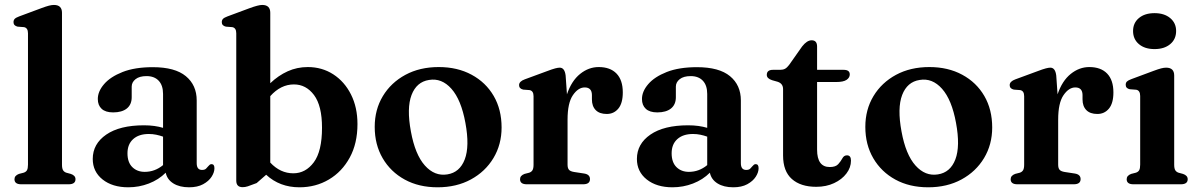

<svg xmlns="http://www.w3.org/2000/svg" viewBox="-20 -764 4970 796"><path d="M237 -711V-81.5Q237 -65.5 241.5 -58.2Q246 -51 255 -48L273.5 -43Q293 -36.5 293 -21Q293 0 264.5 0H68Q40 0 40 -21Q40 -36 58.5 -43L78 -48Q87.5 -51 91.8 -58.2Q96 -65.5 96 -81.5V-626Q96 -648.5 79.5 -651.5L53 -653.5Q36 -657.5 36 -672Q36 -680.5 41 -685.8Q46 -691 59.5 -696L151 -730Q171 -737.5 182.8 -740.5Q194.5 -743.5 203.5 -743.5Q237 -743.5 237 -711Z M364.5 -105Q364.5 -167.5 420.5 -206Q476.5 -244.5 577 -244.5Q599.5 -244.5 619.5 -241.8Q639.5 -239 656 -234V-374.5Q656 -410 638 -429.2Q620 -448.5 587.5 -448.5Q558 -448.5 542 -435.8Q526 -423 526 -405V-361Q526 -330.5 505.8 -314.2Q485.5 -298 449 -298Q417.5 -298 401.5 -312.8Q385.5 -327.5 385.5 -353.5Q385.5 -385 411.5 -415.2Q437.5 -445.5 488.2 -465.5Q539 -485.5 613.5 -485.5Q705.5 -485.5 750.5 -448.2Q795.5 -411 795.5 -347.5V-87.5Q795.5 -59.5 817.5 -59.5Q829 -59.5 834.2 -64.8Q839.5 -70 843.5 -75Q846.5 -78.5 849.5 -81Q852.5 -83.5 857 -83.5Q869 -83.5 869 -66.5Q869 -49.5 857.2 -31.2Q845.5 -13 822 -0.2Q798.5 12.5 764 12.5Q724.5 12.5 698.8 -3.5Q673 -19.5 667 -48Q638 -19 597.2 -3.2Q556.5 12.5 512 12.5Q446 12.5 405.2 -20Q364.5 -52.5 364.5 -105ZM508.5 -128.5Q508.5 -91 528.5 -71.2Q548.5 -51.5 580 -51.5Q622 -51.5 656 -79.5V-197.5Q642 -202.5 627.5 -205.5Q613 -208.5 597 -208.5Q555.5 -208.5 532 -187.2Q508.5 -166 508.5 -128.5Z M1100.5 -711V-419Q1134 -451 1172.8 -468.5Q1211.5 -486 1256 -486Q1315 -486 1361.8 -455.8Q1408.5 -425.5 1435.2 -372.2Q1462 -319 1462 -249.5Q1462 -169.5 1430 -110.8Q1398 -52 1343.5 -19.8Q1289 12.5 1221.5 12.5Q1139.5 12.5 1083.5 -39.5L1044 -5Q1018.5 5 1007.2 8.5Q996 12 986 12Q959.5 12 959.5 -15V-626Q959.5 -648.5 943 -651.5L916.5 -653.5Q899.5 -657.5 899.5 -672Q899.5 -680.5 904.5 -685.8Q909.5 -691 923 -696L1014.5 -730Q1051 -743.5 1067 -743.5Q1100.5 -743.5 1100.5 -711ZM1198.5 -414Q1144 -414 1100.5 -365.5V-90Q1142 -45.5 1196 -45.5Q1247 -45.5 1281 -91.2Q1315 -137 1315 -234.5Q1315 -325.5 1282 -369.8Q1249 -414 1198.5 -414Z M1799 -486Q1876.5 -486 1935.2 -454.2Q1994 -422.5 2026.8 -366.2Q2059.5 -310 2059.5 -235.5Q2059.5 -165 2025.8 -108.8Q1992 -52.5 1932.2 -20Q1872.5 12.5 1794 12.5Q1716.5 12.5 1658 -19.5Q1599.5 -51.5 1566.5 -108Q1533.5 -164.5 1533.5 -238Q1533.5 -309.5 1567.2 -365.5Q1601 -421.5 1660.8 -453.8Q1720.5 -486 1799 -486ZM1834.5 -41Q1886 -49 1906.8 -103.2Q1927.5 -157.5 1909.5 -254.5Q1892 -350.5 1851.5 -396Q1811 -441.5 1758.5 -432.5Q1707 -424.5 1686.2 -370.2Q1665.5 -316 1683.5 -219Q1701 -123 1741.5 -77.8Q1782 -32.5 1834.5 -41Z M2325 -451 2330.5 -373Q2349.5 -429 2385 -457.5Q2420.5 -486 2462 -486Q2510 -486 2536 -459Q2562 -432 2562 -381Q2562 -336 2543.5 -313.8Q2525 -291.5 2495.5 -291.5Q2465.5 -291.5 2449.8 -307.5Q2434 -323.5 2434 -352V-370.5Q2433.5 -401.5 2404 -401.5Q2377 -401.5 2355 -369.2Q2333 -337 2333 -268V-81.5Q2333 -67 2338.8 -60.2Q2344.5 -53.5 2360 -51L2402.5 -44.5Q2426 -40.5 2426 -21.5Q2426 0 2397.5 0H2164Q2136 0 2136 -21Q2136 -36 2154.5 -43L2174 -48Q2183 -51 2187.5 -58.2Q2192 -65.5 2192 -81.5V-365Q2192 -387.5 2175.5 -390.5L2149 -392.5Q2132 -396.5 2132 -411Q2132 -426.5 2155.5 -435L2245 -468Q2270 -477.5 2281.8 -480.5Q2293.5 -483.5 2300.5 -483.5Q2321 -483.5 2325 -451Z M2620.5 -105Q2620.5 -167.5 2676.5 -206Q2732.5 -244.5 2833 -244.5Q2855.5 -244.5 2875.5 -241.8Q2895.5 -239 2912 -234V-374.5Q2912 -410 2894 -429.2Q2876 -448.5 2843.5 -448.5Q2814 -448.5 2798 -435.8Q2782 -423 2782 -405V-361Q2782 -330.5 2761.8 -314.2Q2741.5 -298 2705 -298Q2673.5 -298 2657.5 -312.8Q2641.5 -327.5 2641.5 -353.5Q2641.5 -385 2667.5 -415.2Q2693.5 -445.5 2744.2 -465.5Q2795 -485.5 2869.5 -485.5Q2961.5 -485.5 3006.5 -448.2Q3051.5 -411 3051.5 -347.5V-87.5Q3051.5 -59.5 3073.5 -59.5Q3085 -59.5 3090.2 -64.8Q3095.5 -70 3099.5 -75Q3102.5 -78.5 3105.5 -81Q3108.5 -83.5 3113 -83.5Q3125 -83.5 3125 -66.5Q3125 -49.5 3113.2 -31.2Q3101.5 -13 3078 -0.2Q3054.5 12.5 3020 12.5Q2980.5 12.5 2954.8 -3.5Q2929 -19.5 2923 -48Q2894 -19 2853.2 -3.2Q2812.5 12.5 2768 12.5Q2702 12.5 2661.2 -20Q2620.5 -52.5 2620.5 -105ZM2764.5 -128.5Q2764.5 -91 2784.5 -71.2Q2804.5 -51.5 2836 -51.5Q2878 -51.5 2912 -79.5V-197.5Q2898 -202.5 2883.5 -205.5Q2869 -208.5 2853 -208.5Q2811.5 -208.5 2788 -187.2Q2764.5 -166 2764.5 -128.5Z M3204 -425 3181 -431.5Q3159 -438.5 3159 -453.5Q3159 -474.5 3184.5 -474.5H3214.5Q3226.5 -474.5 3234.8 -479Q3243 -483.5 3252 -495.5L3305.5 -571.5Q3325.5 -597 3345 -597Q3367.5 -597 3367.5 -571V-474.5H3477.5Q3503 -474.5 3503 -455.5Q3503 -442 3489.8 -433Q3476.5 -424 3447 -424H3367.5V-143.5Q3367.5 -71.5 3420 -71.5Q3444.5 -71.5 3455.2 -83.5Q3466 -95.5 3472.5 -107.8Q3479 -120 3491.5 -120Q3508 -120 3508 -98Q3508 -69.5 3489.2 -44.8Q3470.5 -20 3438 -4.8Q3405.5 10.5 3364 10.5Q3299.5 10.5 3263 -21.8Q3226.5 -54 3226.5 -119.5V-394.5Q3226.5 -417.5 3204 -425Z M3833 -486Q3910.5 -486 3969.2 -454.2Q4028 -422.5 4060.8 -366.2Q4093.5 -310 4093.5 -235.5Q4093.5 -165 4059.8 -108.8Q4026 -52.5 3966.2 -20Q3906.5 12.5 3828 12.5Q3750.5 12.5 3692 -19.5Q3633.5 -51.5 3600.5 -108Q3567.5 -164.5 3567.5 -238Q3567.5 -309.5 3601.2 -365.5Q3635 -421.5 3694.8 -453.8Q3754.5 -486 3833 -486ZM3868.5 -41Q3920 -49 3940.8 -103.2Q3961.5 -157.5 3943.5 -254.5Q3926 -350.5 3885.5 -396Q3845 -441.5 3792.5 -432.5Q3741 -424.5 3720.2 -370.2Q3699.5 -316 3717.5 -219Q3735 -123 3775.5 -77.8Q3816 -32.5 3868.5 -41Z M4359 -451 4364.5 -373Q4383.5 -429 4419 -457.5Q4454.5 -486 4496 -486Q4544 -486 4570 -459Q4596 -432 4596 -381Q4596 -336 4577.5 -313.8Q4559 -291.5 4529.5 -291.5Q4499.5 -291.5 4483.8 -307.5Q4468 -323.5 4468 -352V-370.5Q4467.5 -401.5 4438 -401.5Q4411 -401.5 4389 -369.2Q4367 -337 4367 -268V-81.5Q4367 -67 4372.8 -60.2Q4378.5 -53.5 4394 -51L4436.5 -44.5Q4460 -40.5 4460 -21.5Q4460 0 4431.5 0H4198Q4170 0 4170 -21Q4170 -36 4188.5 -43L4208 -48Q4217 -51 4221.5 -58.2Q4226 -65.5 4226 -81.5V-365Q4226 -387.5 4209.5 -390.5L4183 -392.5Q4166 -396.5 4166 -411Q4166 -426.5 4189.5 -435L4279 -468Q4304 -477.5 4315.8 -480.5Q4327.5 -483.5 4334.5 -483.5Q4355 -483.5 4359 -451Z M4766.5 -560.5Q4726 -560.5 4701.8 -581Q4677.5 -601.5 4677.5 -635.5Q4677.5 -669 4701.8 -689.2Q4726 -709.5 4766.5 -709.5Q4807 -709.5 4831.5 -689Q4856 -668.5 4856 -635.5Q4856 -601.5 4831.5 -581Q4807 -560.5 4766.5 -560.5ZM4848 -451V-81.5Q4848 -65.5 4852.5 -58.2Q4857 -51 4866 -48L4884.5 -43Q4904 -36.5 4904 -21Q4904 0 4875.5 0H4679Q4651 0 4651 -21Q4651 -36 4669.5 -43L4689 -48Q4698.5 -51 4702.8 -58.2Q4707 -65.5 4707 -81.5V-366Q4707 -389 4690.5 -392L4664 -394Q4647 -397.5 4647 -412.5Q4647 -421 4652 -426Q4657 -431 4670.5 -436L4762 -470Q4782 -477.5 4793.8 -480.5Q4805.5 -483.5 4814.5 -483.5Q4848 -483.5 4848 -451Z"/></svg>

Font: Fraunces 9pt S000 SemiBold
Style: Regular
Weight: 600
Version: Version 1.000; ttfautohint (v1.8.3)